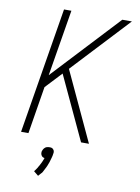

<svg xmlns="http://www.w3.org/2000/svg" viewBox="-103 -803 805 1103"><g transform="rotate(10 300.0 -251.5)"><path d="M408 0 235 -371 146 -276 101 0H58L179 -735H222L158 -348L519 -735H575L266 -404L454 0ZM198 232 171 210Q173 207 175.5 204Q178 201 180 198L188 186Q189 183 191 180Q193 177 194.5 174.5Q196 172 197.5 169Q199 166 200.5 163Q202 160 204 156.5Q206 153 207 150Q208 147 210 143.5Q212 140 212 138L213 136L217 125Q214 125 211.5 124Q209 123 207 122Q205 121 203 119.5Q201 118 199.5 115.5Q198 113 197 111Q196 109 195 106.5Q194 104 194 100.5Q194 97 194 96V92Q195 89 196 86Q197 83 198.5 80Q200 77 202 74Q204 71 206.5 69Q209 67 211 65Q213 63 216.5 62Q220 61 224 60Q228 59 230 59H234Q237 59 240 59Q243 59 246.5 60Q250 61 252 62.5Q254 64 256 66Q258 68 259.5 70.5Q261 73 262 75.5Q263 78 263 82Q263 86 263 87L262 92Q262 97 260.5 102.5Q259 108 258 113Q257 118 255 123.5Q253 129 252 134Q251 139 249 144Q247 149 245 154.5Q243 160 241 165Q239 170 236.5 175Q234 180 231 185.5Q228 191 226 195.5Q224 200 220.5 206Q217 212 214 214Z"/></g></svg>

Font: Iosevka Aile Extralight
Style: Italic
Weight: 200
Italic angle: -9°
Designer: Belleve Invis
Foundry: Belleve Invis
Version: Version 31.1.0; ttfautohint (v1.8.4)